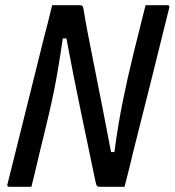

<svg xmlns="http://www.w3.org/2000/svg" viewBox="-20 -720 673 740"><path d="M101 0H17Q5 0 9 -11Q44 -152 79.5 -293.5Q115 -435 150 -577Q158 -608 166 -638.5Q174 -669 181 -700H287Q295 -700 298 -696.5Q301 -693 303 -679Q306 -657 316.5 -601.5Q327 -546 342.5 -469Q358 -392 375 -305Q392 -218 408 -134H421Q429 -195 437 -242Q445 -289 453.5 -331Q462 -373 472 -418Q482 -463 496 -520L541 -700H624Q636 -700 632 -689Q598 -552 564 -415Q530 -278 495 -141Q487 -106 478 -70.5Q469 -35 460 0H364Q357 0 353.5 -4Q350 -8 347 -25Q322 -145 292.5 -286Q263 -427 236 -572H222Q213 -510 205 -462Q197 -414 188.5 -372Q180 -330 170 -286.5Q160 -243 147 -190Q135 -143 124 -95Q113 -47 101 0Z"/></svg>

Font: Recursive Mn Lnr St
Style: Italic
Weight: 400
Italic angle: -15°
Monospace: yes
Version: Version 1.079;hotconv 1.0.112;makeotfexe 2.5.65598; ttfautoh